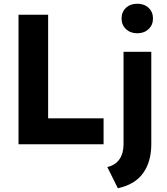

<svg xmlns="http://www.w3.org/2000/svg" viewBox="-20 -780 901 1038"><path d="M80.1 0V-700.2H240.2V-140.1H540V0ZM783.2 -622.6Q759.3 -600.1 722.2 -600.1Q685.1 -600.1 661.1 -622.6Q637.2 -645 637.2 -680.2Q637.2 -715.3 660.9 -737.5Q684.6 -759.8 722.2 -759.8Q759.8 -759.8 783.4 -737.5Q807.1 -715.3 807.1 -680.2Q807.1 -645 783.2 -622.6ZM560.1 123Q603 113.3 625.5 81.3Q647.9 49.3 647.9 0V-500H797.9V0Q797.9 93.3 754.2 155.3Q710.4 217.3 617.2 237.8Z"/></svg>

Font: Gully
Style: Bold
Weight: 700
Designer: jaikishan Patel
Foundry: MagicType
Version: Version 1.000;Glyphs 3.2 (3242)